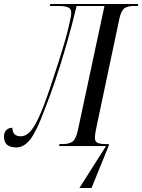

<svg xmlns="http://www.w3.org/2000/svg" viewBox="-68 -734 715 965"><path d="M331 211 465 0H229L231 -10H248Q281 -10 297.5 -23Q314 -36 324 -82L457 -704H317Q295 -611 267.5 -515Q240 -419 210.5 -331.5Q181 -244 153 -175Q116 -75 84.5 -34Q53 7 14 7Q-48 7 -48 -47Q-48 -69 -36 -80.5Q-24 -92 -6 -92Q-5 -49 36 -49Q56 -49 73.5 -63Q91 -77 110 -110.5Q129 -144 152 -204Q167 -243 186 -299.5Q205 -356 224.5 -417Q244 -478 259.5 -532Q275 -586 282 -621Q286 -638 288 -650Q290 -662 290 -672Q290 -689 275.5 -696.5Q261 -704 223 -704H182L185 -714H627L625 -704H605Q574 -704 557.5 -692.5Q541 -681 532 -640L421 -115Q416 -93 412.5 -73Q409 -53 409 -41Q409 -22 422.5 -16Q436 -10 461 -10H479V-3L392 211Z"/></svg>

Font: Noto Serif Display ExtraCondensed
Style: Italic
Weight: 400
Width: 2
Italic angle: -12°
Designer: Monotype Design Team
Foundry: Monotype Imaging Inc.
Version: Version 2.009